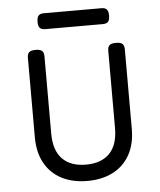

<svg xmlns="http://www.w3.org/2000/svg" viewBox="-53 -788 707 846"><g transform="rotate(-5 300.0 -365.5)"><path d="M458 -707Q458 -688 450.9 -679.9Q443.8 -671.9 427.2 -671.9H172.4Q155.8 -671.9 148.7 -679.9Q141.6 -688 141.6 -707Q141.6 -726.1 148.7 -734.1Q155.8 -742.2 172.4 -742.2H427.2Q443.8 -742.2 450.9 -734.1Q458 -726.1 458 -707ZM514.2 -552.7V-201.7Q514.2 -133.3 487.3 -85.7Q460.4 -38.1 412.1 -13.7Q363.8 10.7 299.8 10.7Q235.8 10.7 187.5 -13.7Q139.2 -38.1 112.3 -85.7Q85.4 -133.3 85.4 -201.7V-552.7Q85.4 -569.8 93.5 -577.1Q101.6 -584.5 121.6 -584.5H122.6Q142.6 -584.5 150.6 -577.1Q158.7 -569.8 158.7 -552.7V-211.4Q158.7 -136.7 195.3 -99.1Q231.9 -61.5 299.8 -61.5Q367.7 -61.5 404.3 -99.1Q440.9 -136.7 440.9 -211.4V-552.7Q440.9 -569.8 449 -577.1Q457 -584.5 477.1 -584.5H478Q498 -584.5 506.1 -577.1Q514.2 -569.8 514.2 -552.7Z"/></g></svg>

Font: Courier Prime Sans
Style: Regular
Weight: 400
Designer: Alan Dague-Greene
Foundry: Quote-Unquote Apps
Version: Version 3.020